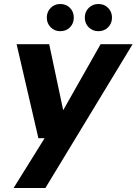

<svg xmlns="http://www.w3.org/2000/svg" viewBox="-20 -720 683 960"><path d="M48 220 203 -29H172L63 -499H226L296 -169L483 -499H643L207 220ZM281 -564Q253 -564 233.5 -583.5Q214 -603 214 -632Q214 -661 233.5 -680.5Q253 -700 281 -700Q311 -700 330 -680.5Q349 -661 349 -632Q349 -603 330 -583.5Q311 -564 281 -564ZM472 -564Q443 -564 423.5 -583.5Q404 -603 404 -632Q404 -661 423.5 -680.5Q443 -700 472 -700Q501 -700 520.5 -680.5Q540 -661 540 -632Q540 -603 520.5 -583.5Q501 -564 472 -564Z"/></svg>

Font: DM Sans 20pt Black
Style: Italic
Weight: 900
Italic angle: -10°
Version: Version 4.004;gftools[0.9.30]